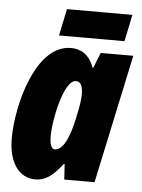

<svg xmlns="http://www.w3.org/2000/svg" viewBox="-53 -769 607 821"><g transform="rotate(5 250.5 -358.5)"><path d="M177 -612H458L482 -727H201ZM129 10C180 10 211 -23 245 -66H249L253 0H383L501 -553H361L335 -487H332C312 -543 275 -563 233 -563C81 -563 14 -298 14 -156C14 -54 58 10 129 10ZM201 -125C187 -125 179 -144 179 -181C179 -252 215 -424 266 -424C286 -424 296 -407 296 -370C296 -351 294 -327 280 -265C268 -208 244 -125 201 -125Z"/></g></svg>

Font: Noto Sans ExtraCondensed Black
Style: Italic
Weight: 900
Width: 2
Italic angle: -12°
Designer: Monotype Design Team
Foundry: Monotype Imaging Inc.
Version: Version 2.013